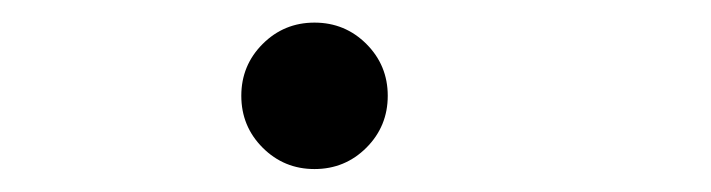

<svg xmlns="http://www.w3.org/2000/svg" viewBox="-20 -139 626 169"><path d="M256.8 9.8Q230 9.8 211.2 -9Q192.4 -27.8 192.4 -54.7Q192.4 -81.5 211.2 -100.3Q230 -119.1 256.8 -119.1Q283.7 -119.1 302.5 -100.3Q321.3 -81.5 321.3 -54.7Q321.3 -27.8 302.5 -9Q283.7 9.8 256.8 9.8Z"/></svg>

Font: CaskaydiaCove NFP SemiLight
Style: Italic
Weight: 350
Italic angle: -10°
Designer: Aaron Bell
Foundry: Saja Typeworks
Version: Version 2111.001; VTT 6.35;Nerd Fonts 3.1.1